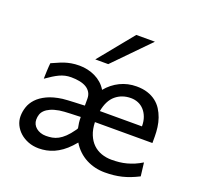

<svg xmlns="http://www.w3.org/2000/svg" viewBox="-136 -928 1123 1088"><g transform="rotate(20 426.0 -384.5)"><path d="M712.9 -305.2Q712.9 -336.4 703.9 -360.6Q694.8 -384.8 679.4 -401.4Q664.1 -418 643.8 -426.3Q623.5 -434.6 600.6 -434.6Q546.9 -434.6 509 -403.1Q471.2 -371.6 459 -305.2ZM376 -170.9Q372.6 -186 370.6 -202.6Q368.7 -219.2 368.7 -236.8Q359.4 -236.3 342.8 -235.8Q326.2 -235.4 307.6 -234.6Q289.1 -233.9 271.2 -232.7Q253.4 -231.4 241.7 -229.5Q210.9 -224.1 190.9 -215.1Q170.9 -206.1 158.7 -194.3Q146.5 -182.6 141.6 -168Q136.7 -153.3 136.7 -136.7Q136.7 -122.1 142.8 -109.6Q148.9 -97.2 159.9 -88.1Q170.9 -79.1 186 -73.7Q201.2 -68.4 219.7 -68.4Q238.3 -68.4 256.3 -71.5Q274.4 -74.7 292.5 -84.2Q310.5 -93.8 329.3 -111.6Q348.1 -129.4 368.7 -158.7Q371.1 -161.6 372.6 -164.3Q374 -167 376 -170.9ZM454.1 -236.8Q455.6 -193.8 468.5 -162.1Q481.4 -130.4 502.9 -109.6Q524.4 -88.9 553.2 -78.6Q582 -68.4 615.2 -68.4Q638.7 -68.4 661.1 -70.8Q683.6 -73.2 705.6 -79.1Q727.5 -85 749.3 -94.2Q771 -103.5 793.5 -117.2L803.2 -36.6Q777.3 -23.4 753.4 -14.2Q729.5 -4.9 705.3 1Q681.2 6.8 656.2 9.5Q631.3 12.2 603 12.2Q572.8 12.2 544.2 5.4Q515.6 -1.5 490 -14.9Q464.4 -28.3 442.9 -48.6Q421.4 -68.8 405.3 -95.7Q399.9 -89.4 394.3 -83.3Q388.7 -77.1 383.3 -70.8Q361.8 -47.9 339.6 -32Q317.4 -16.1 295.2 -6.3Q272.9 3.4 250.2 7.8Q227.5 12.2 205.1 12.2Q170.4 12.2 141.4 1Q112.3 -10.3 91.3 -29.1Q70.3 -47.9 58.3 -72.5Q46.4 -97.2 46.4 -124.5Q46.4 -152.3 55.7 -180.2Q64.9 -208 86.9 -231.7Q108.9 -255.4 145.5 -272.9Q182.1 -290.5 236.8 -297.9Q249.5 -299.3 268.8 -300.5Q288.1 -301.8 307.9 -302.5Q327.6 -303.2 344.5 -304Q361.3 -304.7 368.7 -305.2V-346.7Q368.7 -368.7 359.1 -384.5Q349.6 -400.4 332.8 -410.4Q315.9 -420.4 292.5 -425Q269 -429.7 241.7 -429.7Q222.2 -429.7 205.3 -425.8Q188.5 -421.9 171.6 -414.1Q154.8 -406.2 137 -395Q119.1 -383.8 97.7 -368.7Q97.7 -376.5 98.1 -389.4Q98.6 -402.3 99.1 -416.3Q99.6 -430.2 100.6 -443.1Q101.6 -456.1 102.5 -463.9Q121.6 -471.7 138.7 -479.7Q155.8 -487.8 174.3 -493.9Q192.9 -500 214.4 -503.9Q235.8 -507.8 263.7 -507.8Q288.6 -507.8 312.7 -502.4Q336.9 -497.1 358.6 -486.6Q380.4 -476.1 398.7 -460Q417 -443.8 429.7 -422.4Q462.9 -462.9 508.8 -485.4Q554.7 -507.8 607.9 -507.8Q645.5 -507.8 674.6 -498.3Q703.6 -488.8 725.1 -472.2Q746.6 -455.6 761 -433.1Q775.4 -410.6 784.4 -384.8Q793.5 -358.9 797.1 -331.1Q800.8 -303.2 800.8 -275.9V-236.8ZM617.7 -781.2 412.6 -571.3H334.5L505.4 -781.2Z"/></g></svg>

Font: Andika Phon
Style: Regular
Weight: 400
Designer: Victor Gaultney, Annie Olsen, Julie Remington, Don Collingsworth, Eric Hays, Becca Hirsbrunner
Foundry: SIL International
Version: Version 5.000